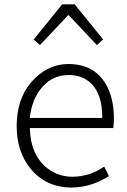

<svg xmlns="http://www.w3.org/2000/svg" viewBox="-20 -837 577 870"><path d="M303.7 12.7Q187.5 12.7 117.2 -74.2Q55.7 -150.4 55.7 -265.6Q55.7 -406.2 143.6 -487.3Q208 -546.9 290 -546.9Q418 -546.9 469.7 -436.5Q496.1 -378.9 496.1 -298.8Q496.1 -275.4 493.2 -256.8H115.2Q118.2 -133.8 196.3 -73.2Q245.1 -36.1 309.6 -36.1Q387.7 -37.1 452.1 -82L473.6 -39.1Q391.6 12.7 303.7 12.7ZM115.2 -302.7H443.4Q443.4 -448.2 350.6 -486.3Q323.2 -497.1 291 -497.1Q209 -497.1 158.2 -425.8Q122.1 -374 115.2 -302.7ZM132.8 -658.2 261.7 -817.4H318.4L447.3 -658.2L418.9 -632.8L292 -767.6H288.1L161.1 -632.8Z"/></svg>

Font: Taipei Sans TC Beta Light
Style: Regular
Weight: 300
Designer: JT Foundry
Foundry: JT Foundry
Version: Version 1.000